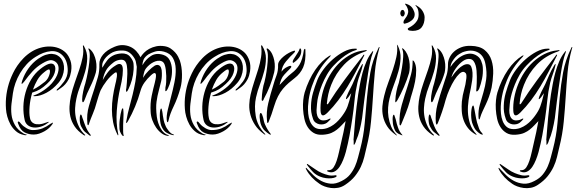

<svg xmlns="http://www.w3.org/2000/svg" viewBox="-20 -720 3078 1026"><path d="M306 -408Q314 -398 318.5 -383Q323 -368 322 -350.5Q321 -333 314 -314Q307 -295 292 -277Q263 -243 228.5 -224.5Q194 -206 166 -206Q149 -206 166 -212Q175 -215 187.5 -221.5Q200 -228 214 -237.5Q228 -247 242.5 -260Q257 -273 269 -290Q289 -318 292.5 -344.5Q296 -371 282 -385Q270 -397 254 -398.5Q238 -400 206 -381Q177 -364 154 -339Q131 -314 111 -286Q100 -272 96.5 -272Q93 -272 99 -290Q111 -325 132.5 -355Q154 -385 184 -406Q206 -421 224.5 -427Q243 -433 258.5 -432Q274 -431 286 -424.5Q298 -418 306 -408ZM360 -338Q356 -314 347.5 -297.5Q339 -281 328.5 -269.5Q318 -258 307.5 -251Q297 -244 289 -238Q285 -235 283 -237Q281 -239 286 -244Q304 -259 322.5 -284.5Q341 -310 342 -341Q342 -394 316 -422Q290 -450 251 -446.5Q212 -443 170 -416Q143 -399 122.5 -376.5Q102 -354 87 -328.5Q72 -303 62.5 -276Q53 -249 49 -222Q45 -196 41.5 -166Q38 -136 41.5 -107Q45 -78 60 -51.5Q75 -25 107 -6Q112 -3 117.5 -2Q123 -1 123 0Q123 2 118 2.5Q113 3 107 1Q82 -4 64.5 -19.5Q47 -35 36 -55Q25 -75 19 -97Q13 -119 12 -137Q6 -216 34 -293Q40 -309 49.5 -329Q59 -349 73 -369.5Q87 -390 106 -409.5Q125 -429 149 -444Q172 -458 197 -465Q222 -472 247 -471.5Q272 -471 294 -462.5Q316 -454 333 -437Q348 -421 356.5 -396Q365 -371 360 -338ZM269 -374Q281 -360 272 -330.5Q263 -301 230 -271Q212 -254 195 -243.5Q178 -233 152 -225Q141 -187 138 -150Q135 -113 140 -90Q141 -81 146.5 -72.5Q152 -64 162.5 -59.5Q173 -55 190 -56Q207 -57 232 -67Q239 -70 240.5 -68.5Q242 -67 234 -62Q216 -48 196 -42.5Q176 -37 158.5 -39Q141 -41 128.5 -51Q116 -61 112 -78Q104 -113 105 -151Q106 -189 116.5 -226Q127 -263 146.5 -295.5Q166 -328 195 -351Q249 -394 269 -374ZM259 -55Q252 -45 241.5 -35.5Q231 -26 217.5 -18.5Q204 -11 189.5 -6Q175 -1 160 -1Q134 -1 111.5 -12.5Q89 -24 77 -59Q75 -63 75 -66.5Q75 -70 77 -70Q81 -72 85 -67.5Q89 -63 93 -58Q104 -45 121.5 -35Q139 -25 155 -25Q185 -25 207 -34Q229 -43 249 -58Q254 -61 260.5 -64Q267 -67 259 -55ZM245 -347Q241 -355 216 -334Q193 -316 179.5 -292.5Q166 -269 156 -241Q175 -250 191 -261.5Q207 -273 221 -284Q236 -297 243 -318Q250 -339 245 -347Z M623 -253Q609 -193 604 -128Q599 -63 612 -2Q613 0 611.5 2.5Q610 5 608 0Q591 -33 584.5 -67Q578 -101 578 -134.5Q578 -168 583 -202Q588 -236 596 -269Q597 -273 600 -285.5Q603 -298 604.5 -310.5Q606 -323 604 -330Q602 -337 592 -330Q569 -313 549.5 -287.5Q530 -262 518 -238Q517 -236 513.5 -226.5Q510 -217 506.5 -206Q503 -195 500 -184.5Q497 -174 496 -171Q488 -140 476 -112Q464 -84 456 -60Q453 -50 452 -51Q447 -51 447 -60Q442 -109 455.5 -154.5Q469 -200 485 -248Q495 -279 503.5 -309.5Q512 -340 511 -377Q510 -403 530.5 -428Q551 -453 592 -470Q616 -480 637 -479Q658 -478 676 -470Q694 -462 708 -447Q722 -432 731 -414Q737 -425 749 -437.5Q761 -450 777.5 -459Q794 -468 814.5 -472.5Q835 -477 860 -473Q878 -470 891.5 -461Q905 -452 915.5 -440.5Q926 -429 932 -417Q938 -405 941 -397Q952 -364 952.5 -323Q953 -282 944 -249Q929 -195 908.5 -153Q888 -111 881 -78Q878 -67 877 -67Q873 -67 872.5 -71Q872 -75 871 -79Q869 -100 876.5 -132.5Q884 -165 894 -202.5Q904 -240 912 -279Q920 -318 919 -351.5Q918 -385 904 -410Q890 -435 856 -444Q829 -451 808.5 -444.5Q788 -438 774 -430Q753 -416 747 -400.5Q741 -385 741 -371Q758 -402 786 -420.5Q814 -439 852 -427Q877 -419 887.5 -397Q898 -375 899 -348Q900 -321 893.5 -294Q887 -267 878 -249Q877 -247 873 -239.5Q869 -232 864 -233Q863 -233 863.5 -241Q864 -249 864 -253Q867 -265 868 -281Q869 -297 868.5 -314Q868 -331 866 -347Q864 -363 860 -374Q855 -388 844.5 -392.5Q834 -397 822 -395Q810 -393 798.5 -387Q787 -381 779 -374Q757 -355 752 -339.5Q747 -324 744 -304Q756 -324 773.5 -341.5Q791 -359 808 -370Q817 -374 823.5 -373Q830 -372 834.5 -367.5Q839 -363 841 -356.5Q843 -350 844 -345Q847 -312 841.5 -287Q836 -262 828.5 -235.5Q821 -209 816.5 -176.5Q812 -144 818 -96Q823 -61 839 -33Q855 -5 879 2Q886 4 882.5 5Q879 6 877 6Q859 4 843 -8Q827 -20 814.5 -38Q802 -56 794 -78Q786 -100 785 -122Q782 -167 790.5 -207.5Q799 -248 807 -277Q809 -285 811.5 -297.5Q814 -310 813.5 -319Q813 -328 807 -329.5Q801 -331 787 -318Q767 -300 752 -279Q737 -258 730 -232Q707 -149 664 -73Q662 -69 659 -65.5Q656 -62 655 -63Q653 -63 654 -68Q655 -73 656 -78Q662 -113 671 -146Q680 -179 688.5 -213.5Q697 -248 703.5 -284.5Q710 -321 711 -363Q709 -377 705.5 -392Q702 -407 685 -427Q665 -449 638 -450Q611 -451 594 -445Q583 -442 570.5 -434Q558 -426 547.5 -415Q537 -404 530.5 -389.5Q524 -375 527 -358Q538 -378 552.5 -397Q567 -416 590 -426Q597 -429 608 -431.5Q619 -434 631 -434.5Q643 -435 655 -431Q667 -427 676 -416Q692 -396 693.5 -380Q695 -364 694 -348Q692 -319 685 -293.5Q678 -268 667 -245Q666 -242 662 -235.5Q658 -229 656 -229Q654 -230 653.5 -237.5Q653 -245 655 -248Q656 -259 658 -280.5Q660 -302 660.5 -325.5Q661 -349 658 -368.5Q655 -388 645 -396Q636 -403 618 -400Q600 -397 586 -386Q572 -375 562.5 -365Q553 -355 547 -344.5Q541 -334 536.5 -321.5Q532 -309 529 -292Q541 -315 557 -335Q573 -355 596 -369Q612 -380 621 -378Q630 -376 633.5 -367Q637 -358 636.5 -344Q636 -330 635 -318Q633 -302 630 -285Q627 -268 623 -253ZM909 2Q909 2 904 2Q902 2 899 1Q885 -2 869 -11.5Q853 -21 842 -47Q838 -57 836 -73Q834 -89 834 -104Q834 -119 836 -130Q838 -141 842 -140Q843 -140 844.5 -135.5Q846 -131 847 -125Q848 -119 849 -113Q850 -107 850 -104Q852 -90 855 -76.5Q858 -63 863 -52Q868 -37 881.5 -20.5Q895 -4 906 -2Q911 0 909 2ZM640 0Q642 7 640 7Q635 7 632 2Q627 -4 622 -15.5Q617 -27 618 -55Q618 -66 620 -81.5Q622 -97 624.5 -110.5Q627 -124 630 -133Q633 -142 637 -141Q638 -141 638.5 -136.5Q639 -132 639.5 -126Q640 -120 640 -114.5Q640 -109 640 -107Q640 -91 639 -78.5Q638 -66 638 -52Q638 -33 638 -20Q638 -7 640 0ZM492 -332Q481 -294 462.5 -257Q444 -220 432 -186Q431 -184 428.5 -178.5Q426 -173 422 -174Q420 -175 419.5 -180.5Q419 -186 419 -189Q419 -205 424.5 -231.5Q430 -258 436 -275Q438 -281 443.5 -305.5Q449 -330 453.5 -359Q458 -388 459.5 -415Q461 -442 454 -454Q450 -461 454 -461Q457 -461 462 -456Q474 -445 481.5 -429Q489 -413 492.5 -395.5Q496 -378 495.5 -361Q495 -344 492 -332ZM426 1Q395 -20 378.5 -45Q362 -70 356 -97Q350 -124 351.5 -152Q353 -180 359 -207Q367 -243 379.5 -278.5Q392 -314 403.5 -347.5Q415 -381 421.5 -413Q428 -445 423 -474Q423 -478 424 -478Q426 -478 429 -473Q447 -441 446 -407Q445 -373 435 -337.5Q425 -302 410.5 -265.5Q396 -229 388 -192Q383 -169 381.5 -143.5Q380 -118 385 -93Q390 -68 401.5 -44Q413 -20 433 -1Q437 1 435 3Q433 5 430.5 3.5Q428 2 426 1ZM464 5Q461 7 456 2Q445 -6 434.5 -15Q424 -24 414 -44Q410 -51 408 -62Q406 -73 406 -83.5Q406 -94 407.5 -101Q409 -108 412 -108Q416 -107 418.5 -97Q421 -87 423 -84Q427 -73 430 -63.5Q433 -54 437 -45Q443 -31 449 -21Q455 -11 463 -1Q464 0 465 2Q466 4 464 5Z M1262 -408Q1270 -398 1274.5 -383Q1279 -368 1278 -350.5Q1277 -333 1270 -314Q1263 -295 1248 -277Q1219 -243 1184.5 -224.5Q1150 -206 1122 -206Q1105 -206 1122 -212Q1131 -215 1143.5 -221.5Q1156 -228 1170 -237.5Q1184 -247 1198.5 -260Q1213 -273 1225 -290Q1245 -318 1248.5 -344.5Q1252 -371 1238 -385Q1226 -397 1210 -398.5Q1194 -400 1162 -381Q1133 -364 1110 -339Q1087 -314 1067 -286Q1056 -272 1052.5 -272Q1049 -272 1055 -290Q1067 -325 1088.5 -355Q1110 -385 1140 -406Q1162 -421 1180.5 -427Q1199 -433 1214.5 -432Q1230 -431 1242 -424.5Q1254 -418 1262 -408ZM1316 -338Q1312 -314 1303.5 -297.5Q1295 -281 1284.5 -269.5Q1274 -258 1263.5 -251Q1253 -244 1245 -238Q1241 -235 1239 -237Q1237 -239 1242 -244Q1260 -259 1278.5 -284.5Q1297 -310 1298 -341Q1298 -394 1272 -422Q1246 -450 1207 -446.5Q1168 -443 1126 -416Q1099 -399 1078.5 -376.5Q1058 -354 1043 -328.5Q1028 -303 1018.5 -276Q1009 -249 1005 -222Q1001 -196 997.5 -166Q994 -136 997.5 -107Q1001 -78 1016 -51.5Q1031 -25 1063 -6Q1068 -3 1073.5 -2Q1079 -1 1079 0Q1079 2 1074 2.5Q1069 3 1063 1Q1038 -4 1020.5 -19.5Q1003 -35 992 -55Q981 -75 975 -97Q969 -119 968 -137Q962 -216 990 -293Q996 -309 1005.5 -329Q1015 -349 1029 -369.5Q1043 -390 1062 -409.5Q1081 -429 1105 -444Q1128 -458 1153 -465Q1178 -472 1203 -471.5Q1228 -471 1250 -462.5Q1272 -454 1289 -437Q1304 -421 1312.5 -396Q1321 -371 1316 -338ZM1225 -374Q1237 -360 1228 -330.5Q1219 -301 1186 -271Q1168 -254 1151 -243.5Q1134 -233 1108 -225Q1097 -187 1094 -150Q1091 -113 1096 -90Q1097 -81 1102.5 -72.5Q1108 -64 1118.5 -59.5Q1129 -55 1146 -56Q1163 -57 1188 -67Q1195 -70 1196.5 -68.5Q1198 -67 1190 -62Q1172 -48 1152 -42.5Q1132 -37 1114.5 -39Q1097 -41 1084.5 -51Q1072 -61 1068 -78Q1060 -113 1061 -151Q1062 -189 1072.5 -226Q1083 -263 1102.5 -295.5Q1122 -328 1151 -351Q1205 -394 1225 -374ZM1215 -55Q1208 -45 1197.5 -35.5Q1187 -26 1173.5 -18.5Q1160 -11 1145.5 -6Q1131 -1 1116 -1Q1090 -1 1067.5 -12.5Q1045 -24 1033 -59Q1031 -63 1031 -66.5Q1031 -70 1033 -70Q1037 -72 1041 -67.5Q1045 -63 1049 -58Q1060 -45 1077.5 -35Q1095 -25 1111 -25Q1141 -25 1163 -34Q1185 -43 1205 -58Q1210 -61 1216.5 -64Q1223 -67 1215 -55ZM1201 -347Q1197 -355 1172 -334Q1149 -316 1135.5 -292.5Q1122 -269 1112 -241Q1131 -250 1147 -261.5Q1163 -273 1177 -284Q1192 -297 1199 -318Q1206 -339 1201 -347Z M1445 -333Q1437 -299 1422.5 -261.5Q1408 -224 1390 -192Q1390 -190 1387.5 -185.5Q1385 -181 1381 -181Q1379 -181 1378.5 -187Q1378 -193 1379 -195Q1379 -211 1383 -237.5Q1387 -264 1393 -281Q1395 -287 1399.5 -310Q1404 -333 1407.5 -361.5Q1411 -390 1411.5 -416.5Q1412 -443 1405 -456V-460Q1409 -463 1414 -458Q1427 -447 1434.5 -431Q1442 -415 1445.5 -397.5Q1449 -380 1448.5 -363Q1448 -346 1445 -333ZM1484 -337Q1495 -351 1505 -357Q1515 -363 1525 -367Q1526 -367 1530 -368Q1534 -369 1536 -366Q1538 -363 1535 -359Q1532 -355 1530 -353Q1523 -346 1514.5 -337.5Q1506 -329 1499 -321Q1489 -310 1483 -295.5Q1477 -281 1474 -266Q1491 -284 1506.5 -300Q1522 -316 1540 -330Q1563 -347 1580 -374Q1597 -401 1604 -453Q1606 -458 1609 -459Q1612 -460 1612 -452Q1615 -394 1600 -360Q1585 -326 1555 -303Q1539 -291 1523 -277Q1507 -263 1492.5 -246Q1478 -229 1466 -206Q1454 -183 1445 -153Q1438 -130 1431 -109.5Q1424 -89 1416 -70Q1414 -63 1410 -63Q1407 -64 1407 -73Q1402 -121 1413.5 -168.5Q1425 -216 1441 -267Q1448 -292 1457.5 -317Q1467 -342 1466 -374Q1466 -385 1475 -397Q1484 -409 1497 -419.5Q1510 -430 1524 -437.5Q1538 -445 1548 -448Q1557 -451 1557 -447Q1557 -443 1551 -437Q1530 -418 1508.5 -392Q1487 -366 1484 -337ZM1397 -1Q1396 0 1395.5 -0.5Q1395 -1 1390 -4Q1360 -26 1343 -52Q1326 -78 1318.5 -105.5Q1311 -133 1312 -160.5Q1313 -188 1319 -214Q1327 -249 1338.5 -283.5Q1350 -318 1360 -350.5Q1370 -383 1375 -414.5Q1380 -446 1375 -475Q1375 -477 1378 -478Q1379 -478 1380 -476.5Q1381 -475 1382 -474Q1401 -442 1401 -408.5Q1401 -375 1392 -340.5Q1383 -306 1369.5 -270.5Q1356 -235 1348 -199Q1338 -153 1346.5 -101Q1355 -49 1393 -8Q1395 -5 1397 -4Q1399 -3 1397 -1ZM1427 0Q1425 0 1423 -1L1419 -3Q1405 -12 1394 -22.5Q1383 -33 1375 -53Q1372 -60 1370 -71.5Q1368 -83 1367.5 -93Q1367 -103 1368.5 -110Q1370 -117 1374 -116Q1377 -116 1380.5 -108Q1384 -100 1386 -92Q1388 -81 1390.5 -71Q1393 -61 1397 -53Q1408 -28 1426 -5Q1428 0 1427 0ZM1590 -449Q1590 -428 1578 -412Q1566 -396 1549 -385Q1546 -383 1545 -385.5Q1544 -388 1544 -389Q1544 -395 1549 -403.5Q1554 -412 1560.5 -421.5Q1567 -431 1573 -441Q1579 -451 1581 -459Q1584 -464 1587 -459Q1590 -454 1590 -449Z M1974 -447Q1972 -448 1969.5 -444Q1967 -440 1965 -438Q1950 -419 1938 -391Q1926 -363 1917.5 -332Q1909 -301 1903.5 -270Q1898 -239 1894 -215Q1889 -181 1885.5 -150.5Q1882 -120 1879 -91Q1876 -62 1874 -32.5Q1872 -3 1869 28Q1870 29 1870 33.5Q1870 38 1870 42.5Q1870 47 1870 50.5Q1870 54 1872 54Q1873 54 1875 50.5Q1877 47 1879 43Q1881 39 1882 35Q1883 31 1883 31Q1894 7 1902 -25Q1910 -57 1915 -89Q1916 -97 1919 -122Q1922 -147 1926 -180Q1930 -213 1935.5 -251.5Q1941 -290 1946.5 -325.5Q1952 -361 1958.5 -390Q1965 -419 1971 -434Q1972 -438 1973 -440Q1974 -442 1974 -444ZM1941 -451Q1941 -452 1934 -452Q1931 -452 1928 -451Q1890 -447 1858 -430.5Q1826 -414 1799.5 -389.5Q1773 -365 1752.5 -334Q1732 -303 1719 -270Q1705 -236 1698 -198Q1691 -160 1693 -127Q1696 -84 1731 -119Q1761 -149 1787.5 -184Q1814 -219 1837.5 -258Q1861 -297 1882 -337.5Q1903 -378 1924 -419Q1928 -427 1927 -427Q1925 -429 1922.5 -427Q1920 -425 1920 -423Q1866 -354 1819.5 -291Q1773 -228 1734 -166Q1729 -161 1727.5 -163Q1726 -165 1727 -170Q1729 -193 1734.5 -217.5Q1740 -242 1750 -267Q1774 -328 1819 -375Q1864 -422 1932 -445Q1941 -449 1941 -451ZM1887 -458Q1886 -460 1882.5 -460Q1879 -460 1876 -460Q1848 -460 1817.5 -444Q1787 -428 1759 -403.5Q1731 -379 1709 -349.5Q1687 -320 1676 -293Q1662 -257 1652.5 -223.5Q1643 -190 1642 -156Q1641 -138 1643.5 -121Q1646 -104 1653 -84Q1657 -72 1666.5 -65Q1676 -58 1686.5 -56Q1697 -54 1708 -56Q1719 -58 1727 -64Q1728 -65 1731.5 -68Q1735 -71 1738.5 -74.5Q1742 -78 1744.5 -81Q1747 -84 1746 -86Q1745 -88 1736.5 -83.5Q1728 -79 1722 -78Q1701 -74 1690.5 -81Q1680 -88 1675.5 -101.5Q1671 -115 1671.5 -131.5Q1672 -148 1674 -164Q1674 -170 1676.5 -185Q1679 -200 1685 -221.5Q1691 -243 1701.5 -269Q1712 -295 1727 -321Q1742 -347 1762.5 -369Q1783 -391 1804 -408Q1825 -425 1844.5 -436Q1864 -447 1878 -451Q1885 -453 1886 -454.5Q1887 -456 1887 -458ZM2008 -469Q2005 -469 2003 -465Q2002 -463 2001 -460Q1971 -398 1959 -332.5Q1947 -267 1941 -199Q1935 -131 1929 -62Q1923 7 1905 76Q1899 98 1893 122Q1887 146 1877 169Q1867 192 1850.5 212.5Q1834 233 1806 247Q1774 264 1747 261.5Q1720 259 1697 247Q1674 235 1655 216.5Q1636 198 1622 183Q1620 181 1618 178.5Q1616 176 1615 177Q1613 178 1614.5 181.5Q1616 185 1617 187Q1640 230 1687 262Q1698 270 1714 276Q1730 282 1748.5 284.5Q1767 287 1786.5 283.5Q1806 280 1824 268Q1857 246 1876.5 221.5Q1896 197 1908 171.5Q1920 146 1926.5 119Q1933 92 1939 66Q1956 -2 1962.5 -69.5Q1969 -137 1973 -203Q1977 -269 1983 -333.5Q1989 -398 2006 -459Q2008 -463 2008 -465ZM1890 -278Q1895 -299 1903.5 -321.5Q1912 -344 1917 -366Q1917 -368 1918.5 -373Q1920 -378 1919 -378Q1917 -379 1913 -373Q1909 -367 1909 -366Q1895 -343 1884 -317.5Q1873 -292 1864 -271Q1862 -266 1855.5 -254Q1849 -242 1842.5 -228.5Q1836 -215 1831.5 -203.5Q1827 -192 1830 -190Q1832 -190 1836 -194.5Q1840 -199 1842 -201Q1845 -206 1849 -211.5Q1853 -217 1857 -222Q1851 -197 1846.5 -180.5Q1842 -164 1837 -151Q1832 -138 1825.5 -126.5Q1819 -115 1808 -100Q1800 -89 1788.5 -76.5Q1777 -64 1762.5 -53.5Q1748 -43 1731 -36.5Q1714 -30 1695 -30Q1671 -30 1657 -42.5Q1643 -55 1636 -73.5Q1629 -92 1627 -113Q1625 -134 1626 -152Q1630 -224 1659.5 -292.5Q1689 -361 1742 -415Q1742 -416 1745 -419Q1748 -422 1748 -423Q1746 -425 1743 -423L1739 -421Q1721 -410 1701.5 -391Q1682 -372 1664.5 -346.5Q1647 -321 1632.5 -290Q1618 -259 1608 -226Q1603 -209 1600.5 -185.5Q1598 -162 1599.5 -136.5Q1601 -111 1606.5 -85.5Q1612 -60 1624.5 -40.5Q1637 -21 1656.5 -9.5Q1676 2 1705 0Q1734 -2 1751.5 -10Q1769 -18 1780 -27Q1794 -38 1805 -50Q1816 -62 1827 -73Q1821 -38 1815.5 -13.5Q1810 11 1805 33Q1798 63 1792 90.5Q1786 118 1779 139Q1772 160 1763 173.5Q1754 187 1742 189Q1728 189 1728 192Q1727 195 1732 197Q1737 199 1742 200Q1757 203 1770.5 195Q1784 187 1794.5 171.5Q1805 156 1813.5 135Q1822 114 1828 92Q1840 46 1848 2.5Q1856 -41 1863 -89Q1870 -136 1874.5 -183Q1879 -230 1890 -278ZM1778 218Q1776 216 1772.5 216.5Q1769 217 1768 217Q1751 220 1734.5 216Q1718 212 1701 205Q1682 197 1666 185.5Q1650 174 1630 161Q1628 159 1624 157Q1620 155 1620 157Q1619 158 1621.5 162Q1624 166 1626 168Q1639 185 1653.5 200Q1668 215 1691 224Q1706 230 1722 232Q1738 234 1751.5 232.5Q1765 231 1773 227Q1781 223 1778 218Z M2166 -330Q2169 -343 2169.5 -360Q2170 -377 2167 -395Q2164 -413 2156.5 -429.5Q2149 -446 2137 -458Q2131 -462 2130 -462Q2126 -462 2130 -456Q2136 -443 2134.5 -415.5Q2133 -388 2128 -358.5Q2123 -329 2117.5 -305.5Q2112 -282 2111 -277Q2104 -259 2098.5 -232Q2093 -205 2093 -188Q2092 -186 2092 -180Q2092 -174 2095 -173Q2096 -173 2099 -178Q2102 -183 2104 -185Q2122 -217 2138.5 -255Q2155 -293 2166 -330ZM2170 -179Q2174 -197 2183 -225.5Q2192 -254 2198 -284.5Q2204 -315 2204 -344.5Q2204 -374 2192 -393Q2188 -397 2186 -397Q2184 -397 2185 -393Q2185 -355 2176.5 -322.5Q2168 -290 2158 -259Q2141 -208 2127 -159.5Q2113 -111 2115 -60Q2115 -57 2115.5 -53.5Q2116 -50 2119 -50Q2121 -50 2122 -52Q2123 -54 2125 -58Q2135 -82 2148 -114.5Q2161 -147 2170 -179ZM2099 0Q2080 -20 2070 -44.5Q2060 -69 2056 -94.5Q2052 -120 2054 -146Q2056 -172 2062 -195Q2071 -231 2085 -267Q2099 -303 2109 -338.5Q2119 -374 2120.5 -408.5Q2122 -443 2106 -476Q2103 -481 2102 -481Q2101 -481 2101 -479.5Q2101 -478 2102 -477Q2105 -447 2098 -415Q2091 -383 2080 -349.5Q2069 -316 2055.5 -280.5Q2042 -245 2033 -208Q2026 -181 2023.5 -153Q2021 -125 2027 -97.5Q2033 -70 2049 -45Q2065 -20 2095 1Q2097 3 2100 3.5Q2103 4 2099 0ZM2107 -38Q2104 -46 2100.5 -58Q2097 -70 2095 -81Q2093 -85 2090 -96Q2087 -107 2085 -107Q2081 -107 2079.5 -100Q2078 -93 2078 -82.5Q2078 -72 2079.5 -60.5Q2081 -49 2084 -41Q2090 -21 2098.5 -13Q2107 -5 2121 0Q2127 3 2130 3Q2131 3 2130.5 1.5Q2130 0 2129 0Q2122 -8 2116.5 -17Q2111 -26 2107 -38ZM2185 -555Q2180 -555 2169.5 -556.5Q2159 -558 2159 -566Q2159 -569 2168 -573.5Q2177 -578 2188 -586.5Q2199 -595 2208 -608.5Q2217 -622 2217 -643Q2217 -669 2207 -682Q2205 -685 2202 -688.5Q2199 -692 2200 -693Q2202 -693 2204.5 -691.5Q2207 -690 2208 -689Q2228 -678 2238.5 -660.5Q2249 -643 2249 -627Q2249 -595 2234 -575Q2219 -555 2185 -555ZM2148 -595Q2136 -590 2136 -601Q2136 -609 2142 -616.5Q2148 -624 2153.5 -633Q2159 -642 2161 -653.5Q2163 -665 2155 -682Q2153 -687 2148 -693Q2143 -699 2145 -700Q2147 -701 2153.5 -698.5Q2160 -696 2162 -695Q2179 -687 2187.5 -671Q2196 -655 2196 -643Q2196 -624 2180.5 -611.5Q2165 -599 2148 -595ZM2119 -649Q2119 -654 2122 -660.5Q2125 -667 2132 -667Q2137 -667 2140 -660.5Q2143 -654 2143 -649Q2143 -645 2140 -638.5Q2137 -632 2132 -632Q2125 -632 2122 -638Q2119 -644 2119 -649Z M2560 -359Q2562 -328 2556 -299.5Q2550 -271 2541 -247Q2539 -242 2534.5 -236Q2530 -230 2526 -232Q2524 -232 2525 -239Q2526 -246 2526 -249Q2527 -260 2527.5 -276.5Q2528 -293 2528 -310Q2528 -327 2526.5 -342.5Q2525 -358 2522 -369Q2513 -401 2493.5 -404.5Q2474 -408 2454 -394Q2434 -380 2416 -355Q2398 -330 2392 -306Q2398 -315 2407.5 -327.5Q2417 -340 2429 -351.5Q2441 -363 2454.5 -370.5Q2468 -378 2480 -377Q2493 -376 2498.5 -363Q2504 -350 2505 -331Q2506 -312 2503 -290Q2500 -268 2496 -249Q2489 -218 2484 -185Q2479 -152 2480.5 -120.5Q2482 -89 2491.5 -59.5Q2501 -30 2524 -5Q2526 -2 2527 0Q2528 2 2522 -1Q2496 -16 2480.5 -36Q2465 -56 2457 -79Q2449 -102 2447.5 -127Q2446 -152 2448 -177Q2452 -213 2460 -240Q2468 -267 2472 -301Q2474 -322 2469 -328.5Q2464 -335 2457 -336Q2447 -337 2434.5 -325.5Q2422 -314 2408.5 -293Q2395 -272 2382.5 -244Q2370 -216 2361 -185Q2353 -154 2341.5 -120.5Q2330 -87 2320 -63Q2316 -54 2314 -54Q2312 -54 2310.5 -58Q2309 -62 2309 -64Q2305 -114 2318 -163Q2331 -212 2348 -262Q2358 -293 2366 -317Q2374 -341 2374 -378Q2374 -394 2382 -411.5Q2390 -429 2405.5 -443.5Q2421 -458 2444 -467Q2467 -476 2496 -475Q2544 -474 2570 -452.5Q2596 -431 2606.5 -398Q2617 -365 2615.5 -326.5Q2614 -288 2607 -252Q2601 -225 2593 -203Q2585 -181 2576 -162Q2567 -143 2559 -126Q2551 -109 2546 -92Q2545 -89 2544 -85.5Q2543 -82 2541 -82Q2539 -82 2538 -86Q2537 -90 2537 -95Q2535 -129 2544 -160.5Q2553 -192 2563 -225.5Q2573 -259 2578 -296Q2583 -333 2574 -378Q2565 -426 2530 -442Q2495 -458 2450 -440Q2444 -437 2434 -431Q2424 -425 2414.5 -415Q2405 -405 2397 -391.5Q2389 -378 2387 -362Q2399 -380 2415 -396Q2431 -412 2449 -421.5Q2467 -431 2485.5 -433Q2504 -435 2522 -426Q2543 -415 2551 -395.5Q2559 -376 2560 -359ZM2356 -332Q2345 -294 2326.5 -257Q2308 -220 2296 -186Q2295 -184 2292.5 -178.5Q2290 -173 2286 -174Q2284 -175 2283.5 -180.5Q2283 -186 2283 -189Q2283 -205 2288.5 -231.5Q2294 -258 2300 -275Q2302 -281 2307.5 -305.5Q2313 -330 2317.5 -359Q2322 -388 2323.5 -415Q2325 -442 2318 -454Q2314 -461 2318 -461Q2321 -461 2326 -456Q2338 -445 2345.5 -429Q2353 -413 2356.5 -395.5Q2360 -378 2359.5 -361Q2359 -344 2356 -332ZM2560 -1Q2558 0 2552 -2Q2549 -3 2547 -4Q2533 -13 2523 -24.5Q2513 -36 2503 -64Q2500 -74 2498.5 -89.5Q2497 -105 2498 -120Q2499 -135 2501.5 -145.5Q2504 -156 2509 -156Q2511 -156 2513.5 -144.5Q2516 -133 2518.5 -118Q2521 -103 2524 -88Q2527 -73 2529 -66Q2534 -51 2539 -36Q2544 -21 2555 -10Q2557 -8 2559 -4.5Q2561 -1 2560 -1ZM2290 1Q2259 -20 2242.5 -45Q2226 -70 2220 -97Q2214 -124 2215.5 -152Q2217 -180 2223 -207Q2231 -243 2243.5 -278.5Q2256 -314 2267.5 -347.5Q2279 -381 2285.5 -413Q2292 -445 2287 -474Q2287 -478 2288 -478Q2290 -478 2293 -473Q2311 -441 2310 -407Q2309 -373 2299 -337.5Q2289 -302 2274.5 -265.5Q2260 -229 2252 -192Q2247 -169 2245.5 -143.5Q2244 -118 2249 -93Q2254 -68 2265.5 -44Q2277 -20 2297 -1Q2301 1 2299 3Q2297 5 2294.5 3.5Q2292 2 2290 1ZM2328 5Q2325 7 2320 2Q2309 -6 2298.5 -15Q2288 -24 2278 -44Q2274 -51 2272 -62Q2270 -73 2270 -83.5Q2270 -94 2271.5 -101Q2273 -108 2276 -108Q2280 -107 2282.5 -97Q2285 -87 2287 -84Q2291 -73 2294 -63.5Q2297 -54 2301 -45Q2307 -31 2313 -21Q2319 -11 2327 -1Q2328 0 2329 2Q2330 4 2328 5Z M3004 -447Q3002 -448 2999.5 -444Q2997 -440 2995 -438Q2980 -419 2968 -391Q2956 -363 2947.5 -332Q2939 -301 2933.5 -270Q2928 -239 2924 -215Q2919 -181 2915.5 -150.5Q2912 -120 2909 -91Q2906 -62 2904 -32.5Q2902 -3 2899 28Q2900 29 2900 33.5Q2900 38 2900 42.5Q2900 47 2900 50.5Q2900 54 2902 54Q2903 54 2905 50.5Q2907 47 2909 43Q2911 39 2912 35Q2913 31 2913 31Q2924 7 2932 -25Q2940 -57 2945 -89Q2946 -97 2949 -122Q2952 -147 2956 -180Q2960 -213 2965.5 -251.5Q2971 -290 2976.5 -325.5Q2982 -361 2988.5 -390Q2995 -419 3001 -434Q3002 -438 3003 -440Q3004 -442 3004 -444ZM2971 -451Q2971 -452 2964 -452Q2961 -452 2958 -451Q2920 -447 2888 -430.5Q2856 -414 2829.5 -389.5Q2803 -365 2782.5 -334Q2762 -303 2749 -270Q2735 -236 2728 -198Q2721 -160 2723 -127Q2726 -84 2761 -119Q2791 -149 2817.5 -184Q2844 -219 2867.5 -258Q2891 -297 2912 -337.5Q2933 -378 2954 -419Q2958 -427 2957 -427Q2955 -429 2952.5 -427Q2950 -425 2950 -423Q2896 -354 2849.5 -291Q2803 -228 2764 -166Q2759 -161 2757.5 -163Q2756 -165 2757 -170Q2759 -193 2764.5 -217.5Q2770 -242 2780 -267Q2804 -328 2849 -375Q2894 -422 2962 -445Q2971 -449 2971 -451ZM2917 -458Q2916 -460 2912.5 -460Q2909 -460 2906 -460Q2878 -460 2847.5 -444Q2817 -428 2789 -403.5Q2761 -379 2739 -349.5Q2717 -320 2706 -293Q2692 -257 2682.5 -223.5Q2673 -190 2672 -156Q2671 -138 2673.5 -121Q2676 -104 2683 -84Q2687 -72 2696.5 -65Q2706 -58 2716.5 -56Q2727 -54 2738 -56Q2749 -58 2757 -64Q2758 -65 2761.5 -68Q2765 -71 2768.5 -74.5Q2772 -78 2774.5 -81Q2777 -84 2776 -86Q2775 -88 2766.5 -83.5Q2758 -79 2752 -78Q2731 -74 2720.5 -81Q2710 -88 2705.5 -101.5Q2701 -115 2701.5 -131.5Q2702 -148 2704 -164Q2704 -170 2706.5 -185Q2709 -200 2715 -221.5Q2721 -243 2731.5 -269Q2742 -295 2757 -321Q2772 -347 2792.5 -369Q2813 -391 2834 -408Q2855 -425 2874.5 -436Q2894 -447 2908 -451Q2915 -453 2916 -454.5Q2917 -456 2917 -458ZM3038 -469Q3035 -469 3033 -465Q3032 -463 3031 -460Q3001 -398 2989 -332.5Q2977 -267 2971 -199Q2965 -131 2959 -62Q2953 7 2935 76Q2929 98 2923 122Q2917 146 2907 169Q2897 192 2880.5 212.5Q2864 233 2836 247Q2804 264 2777 261.5Q2750 259 2727 247Q2704 235 2685 216.5Q2666 198 2652 183Q2650 181 2648 178.5Q2646 176 2645 177Q2643 178 2644.5 181.5Q2646 185 2647 187Q2670 230 2717 262Q2728 270 2744 276Q2760 282 2778.5 284.5Q2797 287 2816.5 283.5Q2836 280 2854 268Q2887 246 2906.5 221.5Q2926 197 2938 171.5Q2950 146 2956.5 119Q2963 92 2969 66Q2986 -2 2992.5 -69.5Q2999 -137 3003 -203Q3007 -269 3013 -333.5Q3019 -398 3036 -459Q3038 -463 3038 -465ZM2920 -278Q2925 -299 2933.5 -321.5Q2942 -344 2947 -366Q2947 -368 2948.5 -373Q2950 -378 2949 -378Q2947 -379 2943 -373Q2939 -367 2939 -366Q2925 -343 2914 -317.5Q2903 -292 2894 -271Q2892 -266 2885.5 -254Q2879 -242 2872.5 -228.5Q2866 -215 2861.5 -203.5Q2857 -192 2860 -190Q2862 -190 2866 -194.5Q2870 -199 2872 -201Q2875 -206 2879 -211.5Q2883 -217 2887 -222Q2881 -197 2876.5 -180.5Q2872 -164 2867 -151Q2862 -138 2855.5 -126.5Q2849 -115 2838 -100Q2830 -89 2818.5 -76.5Q2807 -64 2792.5 -53.5Q2778 -43 2761 -36.5Q2744 -30 2725 -30Q2701 -30 2687 -42.5Q2673 -55 2666 -73.5Q2659 -92 2657 -113Q2655 -134 2656 -152Q2660 -224 2689.5 -292.5Q2719 -361 2772 -415Q2772 -416 2775 -419Q2778 -422 2778 -423Q2776 -425 2773 -423L2769 -421Q2751 -410 2731.5 -391Q2712 -372 2694.5 -346.5Q2677 -321 2662.5 -290Q2648 -259 2638 -226Q2633 -209 2630.5 -185.5Q2628 -162 2629.5 -136.5Q2631 -111 2636.5 -85.5Q2642 -60 2654.5 -40.5Q2667 -21 2686.5 -9.5Q2706 2 2735 0Q2764 -2 2781.5 -10Q2799 -18 2810 -27Q2824 -38 2835 -50Q2846 -62 2857 -73Q2851 -38 2845.5 -13.5Q2840 11 2835 33Q2828 63 2822 90.5Q2816 118 2809 139Q2802 160 2793 173.5Q2784 187 2772 189Q2758 189 2758 192Q2757 195 2762 197Q2767 199 2772 200Q2787 203 2800.5 195Q2814 187 2824.5 171.5Q2835 156 2843.5 135Q2852 114 2858 92Q2870 46 2878 2.5Q2886 -41 2893 -89Q2900 -136 2904.5 -183Q2909 -230 2920 -278ZM2808 218Q2806 216 2802.5 216.5Q2799 217 2798 217Q2781 220 2764.5 216Q2748 212 2731 205Q2712 197 2696 185.5Q2680 174 2660 161Q2658 159 2654 157Q2650 155 2650 157Q2649 158 2651.5 162Q2654 166 2656 168Q2669 185 2683.5 200Q2698 215 2721 224Q2736 230 2752 232Q2768 234 2781.5 232.5Q2795 231 2803 227Q2811 223 2808 218Z"/></svg>

Font: Akronim
Style: Regular
Weight: 400
Designer: Grzegorz Klimczewski
Foundry: Fonty.PL
Version: Version 1.001